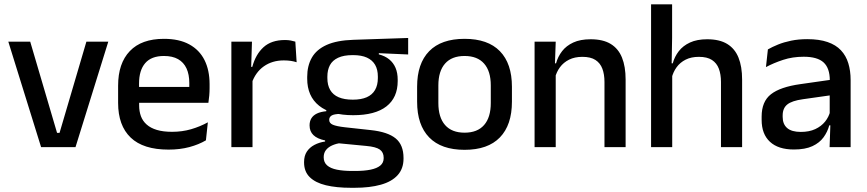

<svg xmlns="http://www.w3.org/2000/svg" viewBox="-20 -682 4017 890"><path d="M256 -66 380.5 -489H482L330 0H170.5L18.5 -489H120L244.5 -66Z M761 11.5Q644 11.5 585.8 -44.2Q527.5 -100 527.5 -205V-285Q527.5 -388.5 581.8 -445.2Q636 -502 740 -502Q810.5 -502 857.5 -476.2Q904.5 -450.5 928 -403.5Q951.5 -356.5 951.5 -292V-273.5Q951.5 -256.5 950 -239Q948.5 -221.5 946 -205.5H856Q857 -231.5 857.2 -254.5Q857.5 -277.5 857.5 -296.5Q857.5 -337 844.5 -365Q831.5 -393 805.5 -407.8Q779.5 -422.5 740 -422.5Q681.5 -422.5 653 -389.2Q624.5 -356 624.5 -294.5V-248.5L625 -237V-193.5Q625 -166 633.2 -143.5Q641.5 -121 659.8 -104.8Q678 -88.5 707 -79.8Q736 -71 777.5 -71Q824.5 -71 865.8 -83Q907 -95 943.5 -115L934.5 -31.5Q901.5 -12 857.8 -0.2Q814 11.5 761 11.5ZM579.5 -205.5V-279H926V-205.5Z M1146.5 -295.5 1125.5 -372H1149.5Q1165 -430 1201.5 -463.2Q1238 -496.5 1301 -496.5Q1316 -496.5 1327.8 -494.2Q1339.5 -492 1349 -489L1355 -393.5Q1343 -397.5 1328 -399.8Q1313 -402 1295.5 -402Q1242 -402 1203 -374.5Q1164 -347 1146.5 -295.5ZM1052.5 0V-489H1148L1143.5 -346.5L1150.5 -339.5V0Z M1617 -148Q1514 -148 1459 -192Q1404 -236 1404 -317.5V-325.5Q1404 -377 1425.5 -414.8Q1447 -452.5 1494.2 -473.8Q1541.5 -495 1618 -497.5L1872 -506V-429.5L1736 -435.5V-430Q1765 -422.5 1784.2 -406.8Q1803.5 -391 1813.5 -367.5Q1823.5 -344 1823.5 -312V-306.5Q1823.5 -229.5 1771.2 -188.8Q1719 -148 1617 -148ZM1613 110.5H1625.5Q1668 110.5 1697.5 104.5Q1727 98.5 1742.8 85.5Q1758.5 72.5 1758.5 51V49.5Q1758.5 24 1740.5 11.2Q1722.5 -1.5 1678 -5.5L1537 -19L1561.5 -20Q1537.5 -16 1519.2 -7.8Q1501 0.5 1490.8 13.8Q1480.5 27 1480.5 46.5V47.5Q1480.5 70.5 1496.2 84.5Q1512 98.5 1541.8 104.5Q1571.5 110.5 1613 110.5ZM1607 188.5Q1539.5 188.5 1490.8 176.8Q1442 165 1415.8 139.2Q1389.5 113.5 1389.5 71V69Q1389.5 40.5 1402.2 21Q1415 1.5 1437.2 -10.2Q1459.5 -22 1487 -26V-31Q1450.5 -38.5 1432.8 -55.8Q1415 -73 1415 -100.5V-101Q1415 -120 1423.5 -133.8Q1432 -147.5 1449.2 -155.8Q1466.5 -164 1492.5 -166.5V-177.5L1595.5 -152.5L1558 -154Q1528.5 -153.5 1517.2 -146.5Q1506 -139.5 1506 -126.5V-126Q1506 -111 1522.8 -103.8Q1539.5 -96.5 1579.5 -92L1698.5 -79Q1777.5 -70.5 1814 -40.5Q1850.5 -10.5 1850.5 50.5V53Q1850.5 100 1823.2 130Q1796 160 1745.2 174.2Q1694.5 188.5 1623.5 188.5ZM1615.5 -220Q1654 -220 1679.8 -231.2Q1705.5 -242.5 1718.5 -265Q1731.5 -287.5 1731.5 -320V-327.5Q1731.5 -359.5 1718.8 -381.5Q1706 -403.5 1680.8 -415Q1655.5 -426.5 1617 -426.5H1614.5Q1573 -426.5 1547 -414.2Q1521 -402 1509.2 -379.8Q1497.5 -357.5 1497.5 -327V-320Q1497.5 -287.5 1510.5 -265Q1523.5 -242.5 1549.8 -231.2Q1576 -220 1615.5 -220Z M2133.5 12.5Q2025.5 12.5 1969.5 -45Q1913.5 -102.5 1913.5 -210.5V-280Q1913.5 -387.5 1969.5 -444.8Q2025.5 -502 2133.5 -502Q2241.5 -502 2297.2 -444.8Q2353 -387.5 2353 -280V-210.5Q2353 -102.5 2297.2 -45Q2241.5 12.5 2133.5 12.5ZM2133.5 -67Q2193 -67 2224 -102.5Q2255 -138 2255 -204.5V-286Q2255 -352 2224 -387.2Q2193 -422.5 2133.5 -422.5Q2074 -422.5 2043 -387.2Q2012 -352 2012 -286V-204.5Q2012 -138 2043 -102.5Q2074 -67 2133.5 -67Z M2782 0V-302Q2782 -337.5 2772.2 -363.5Q2762.5 -389.5 2740.2 -404Q2718 -418.5 2679.5 -418.5Q2644 -418.5 2618 -405.5Q2592 -392.5 2575.8 -370.5Q2559.5 -348.5 2552.5 -320.5L2536.5 -388.5H2557.5Q2566 -419.5 2585.5 -444.8Q2605 -470 2637.5 -485Q2670 -500 2718 -500Q2775.5 -500 2811 -478.2Q2846.5 -456.5 2863.2 -415Q2880 -373.5 2880 -313V0ZM2458 0V-489H2556L2552 -374.5L2556 -368.5V0Z M3322 0V-302Q3322 -337.5 3312.2 -363.5Q3302.5 -389.5 3280.2 -404Q3258 -418.5 3219.5 -418.5Q3184 -418.5 3158.2 -405.5Q3132.5 -392.5 3116.5 -370.5Q3100.5 -348.5 3093.5 -320.5L3074 -388.5H3098.5Q3107 -419.5 3126.5 -444.8Q3146 -470 3178.5 -485Q3211 -500 3258 -500Q3315.5 -500 3351 -478.2Q3386.5 -456.5 3403.2 -415Q3420 -373.5 3420 -313V0ZM2998 0V-662H3095.5V-506L3093 -365L3096 -358V0Z M3825.5 0 3829.5 -116 3826 -131V-285L3826.5 -309.5Q3826.5 -366 3797.8 -392.5Q3769 -419 3705.5 -419Q3654 -419 3610 -404.5Q3566 -390 3530.5 -371L3539.5 -453Q3559.5 -464.5 3586.5 -475.5Q3613.5 -486.5 3647.5 -493.5Q3681.5 -500.5 3722 -500.5Q3777.5 -500.5 3816 -487.2Q3854.5 -474 3878 -449Q3901.5 -424 3912.2 -389Q3923 -354 3923 -311V0ZM3660 11Q3587.5 11 3549 -24.8Q3510.5 -60.5 3510.5 -126.5V-141.5Q3510.5 -211.5 3553.8 -245.2Q3597 -279 3690 -292L3837 -313L3842.5 -242L3701.5 -222Q3651 -215 3629.5 -197.8Q3608 -180.5 3608 -147V-140Q3608 -106.5 3628.8 -88.5Q3649.5 -70.5 3692 -70.5Q3731 -70.5 3759 -83.5Q3787 -96.5 3804.5 -118.2Q3822 -140 3828.5 -166.5L3842 -101H3824Q3816 -71 3797.5 -45.5Q3779 -20 3745.8 -4.5Q3712.5 11 3660 11Z"/></svg>

Font: Anek Bangla Medium
Style: Regular
Weight: 500
Designer: Sulekha Rajkumar (Bangla), Yesha Goshar (Latin)
Foundry: Ek Type
Version: Version 1.003